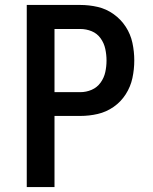

<svg xmlns="http://www.w3.org/2000/svg" viewBox="-20 -755 616 775"><path d="M88 0H200V-287H304Q340 -287 374.5 -295Q409 -303 438.5 -323.5Q468 -344 487.5 -374.5Q507 -405 514.5 -440Q522 -475 522 -511Q522 -547 514.5 -582Q507 -617 487.5 -647Q468 -677 438.5 -698Q409 -719 374.5 -727Q340 -735 304 -735H88ZM200 -383V-638H304Q328 -638 350 -629Q372 -620 386 -600.5Q400 -581 405 -557.5Q410 -534 410 -511Q410 -487 405 -464Q400 -441 386 -421.5Q372 -402 350 -392.5Q328 -383 304 -383Z"/></svg>

Font: Iosevka Sparkle Semibold
Style: Regular
Weight: 600
Designer: Belleve Invis
Foundry: Belleve Invis
Version: Version 4.5.0; ttfautohint (v1.8.3)